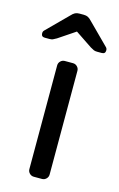

<svg xmlns="http://www.w3.org/2000/svg" viewBox="-139 -784 517 833"><g transform="rotate(15 120.0 -367.5)"><path d="M139 0H102Q91 0 83 -8Q75 -16 75 -27V-493Q75 -504 83 -512Q91 -520 102 -520H139Q150 -520 158 -512Q166 -504 166 -493V-27Q166 -16 158 -8Q150 0 139 0ZM167 -716 259 -624Q264 -619 264 -611Q264 -595 248 -595H227Q218 -595 212 -597.5Q206 -600 196 -606L120 -657L44 -606Q34 -600 28 -597.5Q22 -595 13 -595H-8Q-24 -595 -24 -611Q-24 -619 -19 -624L73 -716Q83 -727 91 -731Q99 -735 110 -735H130Q141 -735 149 -731Q157 -727 167 -716Z"/></g></svg>

Font: Contemporary
Style: Regular
Weight: 400
Designer: Victor Tran
Foundry: Victor Tran
Version: Version 1.100